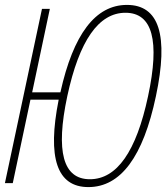

<svg xmlns="http://www.w3.org/2000/svg" viewBox="-46 -746 678 782"><path d="M-26 0 125 -710H157L85 -370H200Q279 -726 471 -726Q668 -726 589 -354Q511 16 314 16Q122 16 193 -340H78L6 0ZM320 -16Q485 -16 557 -354Q630 -694 465 -694Q301 -694 228 -354Q156 -16 320 -16Z"/></svg>

Font: Geist Mono Thin
Style: Italic
Weight: 100
Italic angle: -12°
Monospace: yes
Designer: Basement.studio, Andrés Briganti, Mateo Zaragoza
Foundry: Basement.studio, Vercel, Andrés Briganti, Guido Ferreyra, Mateo Zaragoza
Version: Version 1.500; ttfautohint (v1.8.4.7-5d5b)